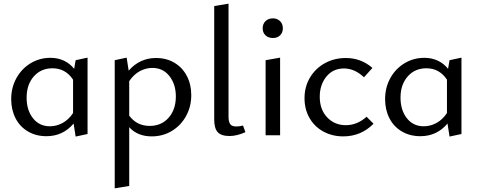

<svg xmlns="http://www.w3.org/2000/svg" viewBox="-20 -737 2608 1046"><path d="M457 -423V-7L392 7L381 -64Q323 5 233 5Q176 5 132 -21Q88 -47 64.5 -93Q41 -139 41 -197Q41 -260 69.5 -311.5Q98 -363 147 -392.5Q196 -422 255 -422Q295 -422 328 -406.5Q361 -391 384 -362L392 -409ZM378 -121V-303Q337 -365 266 -365Q203 -365 164 -320.5Q125 -276 125 -205Q125 -137 159.5 -93Q194 -49 252 -49Q287 -49 320 -66.5Q353 -84 378 -121Z M1022 -219Q1022 -156 993.5 -104.5Q965 -53 916 -23.5Q867 6 807 6Q729 6 684 -44V276L605 289V-409L670 -423L681 -352Q741 -421 830 -421Q887 -421 930.5 -395Q974 -369 998 -323Q1022 -277 1022 -219ZM938 -212Q938 -278 903 -322.5Q868 -367 810 -367Q775 -367 742 -349.5Q709 -332 684 -295V-107Q725 -51 796 -51Q859 -51 898.5 -95.5Q938 -140 938 -212Z M1147 -86V-704L1225 -717V-101Q1225 -74 1234 -61Q1243 -48 1267 -48Q1285 -48 1304 -53L1317 -17Q1270 4 1231 4Q1185 4 1166 -17Q1147 -38 1147 -86Z M1411 -583Q1411 -607 1426.5 -622Q1442 -637 1467 -637Q1490 -637 1505.5 -622Q1521 -607 1521 -583Q1521 -559 1506 -544.5Q1491 -530 1467 -530Q1442 -530 1426.5 -544.5Q1411 -559 1411 -583ZM1427 -409 1506 -423V0H1427Z M1639 -202Q1639 -264 1668.5 -314Q1698 -364 1749.5 -392.5Q1801 -421 1864 -421Q1947 -421 2009 -367L1963 -316Q1912 -364 1854 -364Q1794 -364 1758 -319.5Q1722 -275 1722 -210Q1722 -140 1762.5 -97.5Q1803 -55 1864 -55Q1926 -55 1977 -101L2015 -63Q1947 6 1850 6Q1790 6 1741.5 -20.5Q1693 -47 1666 -94.5Q1639 -142 1639 -202Z M2494 -423V-7L2429 7L2418 -64Q2360 5 2270 5Q2213 5 2169 -21Q2125 -47 2101.5 -93Q2078 -139 2078 -197Q2078 -260 2106.5 -311.5Q2135 -363 2184 -392.5Q2233 -422 2292 -422Q2332 -422 2365 -406.5Q2398 -391 2421 -362L2429 -409ZM2415 -121V-303Q2374 -365 2303 -365Q2240 -365 2201 -320.5Q2162 -276 2162 -205Q2162 -137 2196.5 -93Q2231 -49 2289 -49Q2324 -49 2357 -66.5Q2390 -84 2415 -121Z"/></svg>

Font: Ysabeau Infant Medium
Style: Regular
Weight: 500
Designer: Christian Thalmann (Catharsis Fonts)
Version: Version 0.003